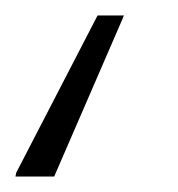

<svg xmlns="http://www.w3.org/2000/svg" viewBox="-115 -38 230 248"><path d="M-95 190 -94 185 11 -18H45L43 -13L-45 190Z"/></svg>

Font: Saira SemiCondensed ExtraLight
Style: Italic
Weight: 250
Width: 4
Italic angle: -12°
Designer: Hector Gatti with collaboration of the Omnibus-Type team
Foundry: Omnibus-Type
Version: Version 1.101